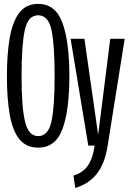

<svg xmlns="http://www.w3.org/2000/svg" viewBox="-20 -734 655 968"><path d="M172.3 10.3Q112.3 10.3 77.9 -32.1Q43.6 -74.4 29.2 -154.9Q14.9 -235.4 14.9 -349.7Q14.9 -462.6 29.2 -544.4Q43.6 -626.2 77.9 -670.3Q112.3 -714.4 172.3 -714.4Q260 -714.4 294.9 -618.7Q329.7 -523.1 329.7 -351.3Q329.7 -176.9 294.9 -83.3Q260 10.3 172.3 10.3ZM172.3 -47.7Q223.1 -47.7 239.2 -120.8Q255.4 -193.8 255.4 -351.3Q255.4 -508.7 239.5 -582.8Q223.6 -656.9 172.3 -656.9Q121 -656.9 104.9 -582.1Q88.7 -507.2 88.7 -349.7Q88.7 -192.8 106.4 -120.3Q124.1 -47.7 172.3 -47.7ZM359.5 213.8 350.3 150.8Q393.8 139.5 420.3 104.6Q446.7 69.7 457.4 0H425.1L335.9 -538.5H405.6L474.9 -54.4L535.9 -538.5H608.7L522.1 4.6Q508.2 90.8 468.5 141.8Q428.7 192.8 359.5 213.8Z"/></svg>

Font: Fira Code Light
Style: Regular
Weight: 300
Monospace: yes
Designer: Carrois Corporate, Edenspiekermann AG, Nikita Prokopov
Foundry: Carrois Corporate, Edenspiekermann AG, Nikita Prokopov
Version: Version 6.000; ttfautohint (v1.8.2) -l 8 -r 50 -G 200 -x 14 